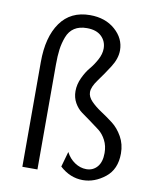

<svg xmlns="http://www.w3.org/2000/svg" viewBox="-84 -801 712 877"><g transform="rotate(10 272.0 -362.0)"><path d="M148 -486V0H78V-486Q78 -602 125.5 -669Q173 -736 263 -736Q334 -736 379.5 -696Q425 -656 425 -601Q425 -563 399.5 -523Q374 -483 348.5 -448.5Q323 -414 323 -390Q323 -368 342.5 -348Q362 -328 389.5 -310Q417 -292 444.5 -271Q472 -250 491.5 -215.5Q511 -181 511 -138Q511 -64 462.5 -26Q414 12 360 12Q301 12 253 -32L273 -103Q288 -74 313.5 -57Q339 -40 367 -40Q398 -40 417.5 -62.5Q437 -85 437 -127Q437 -160 423.5 -186Q410 -212 390 -227.5Q370 -243 347 -259.5Q324 -276 304 -290.5Q284 -305 270.5 -329Q257 -353 257 -383Q257 -414 271.5 -445Q286 -476 303.5 -496.5Q321 -517 335.5 -544Q350 -571 350 -596Q350 -630 326.5 -652.5Q303 -675 259 -675Q224 -675 201 -660Q178 -645 167 -616Q156 -587 152 -557Q148 -527 148 -486Z"/></g></svg>

Font: Quattrocento Sans
Style: Regular
Weight: 400
Designer: Pablo Impallari
Foundry: Pablo Impallari, Igino Marini, Brenda Gallo
Version: Version 2.000